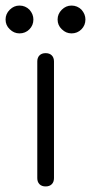

<svg xmlns="http://www.w3.org/2000/svg" viewBox="-43 -670 327 690"><path d="M27 -550Q7 -550 -8 -565Q-23 -579 -23 -600Q-23 -620 -8 -635Q7 -650 27 -650Q48 -650 63 -635Q77 -619 77 -600Q77 -579 62.5 -564.5Q48 -550 27 -550ZM214 -550Q194 -550 179 -565Q164 -579 164 -600Q164 -620 179 -635Q194 -650 214 -650Q235 -650 250 -635Q264 -619 264 -600Q264 -579 249.5 -564.5Q235 -550 214 -550ZM91 -30V-449Q91 -463 99 -471Q107 -479 121 -479Q135 -479 143 -471Q151 -463 151 -449V-30Q151 -16 143 -8Q135 0 121 0Q107 0 99 -8Q91 -16 91 -30Z"/></svg>

Font: Higure Gothic
Style: Regular
Weight: 400
Designer: Yoshimichi Ohira
Foundry: Positype
Version: Version 1.000